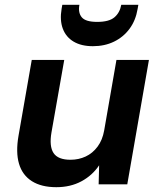

<svg xmlns="http://www.w3.org/2000/svg" viewBox="-20 -766 662 798"><path d="M214 12Q152 12 112.5 -13Q73 -38 59 -85.5Q45 -133 57 -202L112 -517H247L194 -216Q184 -158 202.5 -130Q221 -102 273 -102Q307 -102 336 -115.5Q365 -129 385.5 -156.5Q406 -184 413 -224L464 -517H599L509 0H390L392 -79Q364 -37 318.5 -12.5Q273 12 214 12ZM366 -574Q318 -574 286 -593Q254 -612 241 -647Q228 -682 236 -729L239 -746H310Q304 -713 320 -694Q336 -675 384 -675Q433 -675 455.5 -694Q478 -713 484 -746H555L552 -729Q544 -681 518.5 -646.5Q493 -612 454 -593Q415 -574 366 -574Z"/></svg>

Font: DM Sans 11pt
Style: Bold Italic
Weight: 700
Italic angle: -10°
Version: Version 4.004;gftools[0.9.30]